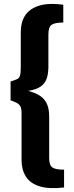

<svg xmlns="http://www.w3.org/2000/svg" viewBox="-20 -792 379 980"><path d="M303 -768V-677Q259 -677 243 -665Q227 -653 227 -616V-464Q228 -422 219.5 -394.5Q211 -367 188.5 -351Q166 -335 124 -328Q166 -317 189 -299.5Q212 -282 221.5 -257Q231 -232 231 -197V14Q231 51 247 62.5Q263 74 307 74V165Q230 174 182 159Q134 144 112 109Q90 74 90 25V-214Q90 -238 84 -249Q78 -260 66 -266.5Q54 -273 34 -280V-376Q56 -383 67 -388Q78 -393 82 -405.5Q86 -418 86 -447V-629Q86 -678 108 -712.5Q130 -747 178 -762.5Q226 -778 303 -768Z"/></svg>

Font: Exo 2
Style: Bold
Weight: 700
Designer: Natanael Gama
Foundry: Natanael Gama
Version: Version 2.010